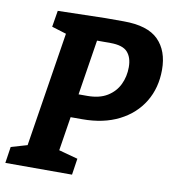

<svg xmlns="http://www.w3.org/2000/svg" viewBox="-81 -775 767 845"><g transform="rotate(10 303.0 -352.0)"><path d="M299 -248H247L223 -96L308 -73L297 0H-1L10 -73L82 -94L163 -606L98 -626L110 -699L322 -704H404Q511 -704 559 -656Q607 -608 607 -523Q607 -442 569.5 -380Q532 -318 463 -283Q394 -248 299 -248ZM363 -600H303L264 -353H303Q357 -353 392 -374.5Q427 -396 444 -431.5Q461 -467 461 -509Q461 -552 439.5 -576Q418 -600 363 -600Z"/></g></svg>

Font: Bitter
Style: Bold Italic
Weight: 700
Italic angle: -9°
Designer: Sol Matas, and Bitter project Authors
Foundry: Sol Matas
Version: Version 2.001